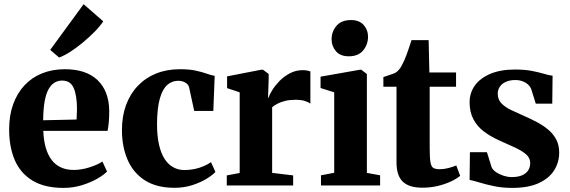

<svg xmlns="http://www.w3.org/2000/svg" viewBox="-20 -883 2712 914"><path d="M282.5 11.5Q192 11.5 134.5 -23.5Q77 -58.5 50.2 -121.2Q23.5 -184 23.5 -266.5Q23.5 -334 42.8 -387Q62 -440 97 -477.2Q132 -514.5 180.8 -534Q229.5 -553.5 288.5 -553.5Q389.5 -553.5 443.8 -502.2Q498 -451 500 -357.5Q500 -324 497.8 -300Q495.5 -276 492 -260H186Q188 -213.5 198.2 -178.8Q208.5 -144 226.5 -120.8Q244.5 -97.5 270.8 -85.8Q297 -74 331 -74Q367.5 -74 406.5 -86.5Q445.5 -99 467.5 -114L489.5 -66.5Q474.5 -50.5 442.8 -32.2Q411 -14 369.2 -1.2Q327.5 11.5 282.5 11.5ZM185.5 -310.5 344.5 -314Q345 -326 345.5 -338Q346 -350 346.5 -362.5Q346.5 -427 331.2 -463.2Q316 -499.5 275.5 -499.5Q256.5 -499.5 240.5 -490.2Q224.5 -481 212 -459.8Q199.5 -438.5 192.8 -402Q186 -365.5 185.5 -310.5ZM261 -609.5 219 -645.5 378 -863 471.5 -781.5Q457 -759 431.5 -733Q406 -707 375.8 -681.8Q345.5 -656.5 315.8 -637.2Q286 -618 262.5 -609.5Z M811 11Q725 11 669.8 -24.5Q614.5 -60 587.5 -122.2Q560.5 -184.5 560.5 -264Q560.5 -329.5 580 -382.8Q599.5 -436 636 -474.2Q672.5 -512.5 723.2 -533Q774 -553.5 836.5 -553.5Q881 -553.5 912 -546.8Q943 -540 964.5 -532.2Q986 -524.5 1002 -522L995.5 -355H904.5L880.5 -466Q878 -477 870 -484.2Q862 -491.5 851 -495Q840 -498.5 828.5 -498.5Q798.5 -498.5 776 -478.5Q753.5 -458.5 740.8 -413.5Q728 -368.5 727.5 -293Q727.5 -236.5 736.8 -195.2Q746 -154 763.2 -127Q780.5 -100 804.8 -86.8Q829 -73.5 858 -73.5Q883.5 -73.5 906.8 -78.5Q930 -83.5 950 -92.2Q970 -101 984.5 -111L1005.5 -64.5Q992.5 -50 963.8 -32.2Q935 -14.5 895.8 -1.8Q856.5 11 811 11Z M1059.5 0V-48L1121 -59.5V-443.5L1061 -463.5V-519.5L1223 -551H1232L1259 -531V-507L1256 -418L1259 -418.5Q1262.5 -432 1275.8 -453.5Q1289 -475 1310.2 -497Q1331.5 -519 1359.8 -534Q1388 -549 1421.5 -549Q1434.5 -549 1443.5 -547Q1452.5 -545 1457.5 -543V-389.5Q1448.5 -397 1431 -402.5Q1413.5 -408 1385.5 -408Q1360 -408 1339 -403Q1318 -398 1302.2 -390Q1286.5 -382 1275.5 -372.5V-60L1375.5 -48V0Z M1508 0V-48.5L1571 -60.5V-443.5L1506 -464V-518L1693 -551H1700L1726.5 -530.5V-60L1789.5 -48.5V0ZM1640 -615Q1600 -615 1579.2 -639.2Q1558.5 -663.5 1558.5 -695Q1558.5 -733 1582 -760.2Q1605.5 -787.5 1650 -787.5H1651Q1690.5 -787.5 1711.2 -764Q1732 -740.5 1732 -709Q1732 -671 1708.8 -643Q1685.5 -615 1641 -615Z M1990.5 10.5Q1927.5 10.5 1897.5 -18.2Q1867.5 -47 1867.5 -110.5V-470H1805V-516Q1816.5 -520.5 1828.8 -524.2Q1841 -528 1851.8 -532Q1862.5 -536 1869.5 -541.5Q1877 -548 1883 -556Q1889 -564 1894 -574.2Q1899 -584.5 1904.5 -595.5Q1910 -607.5 1916 -624Q1922 -640.5 1928 -658.5Q1934 -676.5 1939 -692H2020.5L2024 -538H2151V-470H2025.5V-178.5Q2025.5 -132 2029.2 -110.5Q2033 -89 2043.5 -83.2Q2054 -77.5 2073.5 -77.5Q2094 -77.5 2115.5 -83.2Q2137 -89 2152 -95.5L2170.5 -46Q2154 -32 2126.8 -19.2Q2099.5 -6.5 2065 2Q2030.5 10.5 1990.5 10.5Z M2418.5 11.5Q2371.5 11.5 2332 3.2Q2292.5 -5 2262.8 -14.2Q2233 -23.5 2215.5 -26.5L2217 -158.5H2298L2320.5 -86.5Q2326.5 -73.5 2342.2 -63Q2358 -52.5 2377.8 -46.2Q2397.5 -40 2415.5 -40Q2445.5 -40 2465.2 -48.5Q2485 -57 2494.5 -72.2Q2504 -87.5 2504 -106Q2504 -131 2485 -147.8Q2466 -164.5 2432.8 -180Q2399.5 -195.5 2355.5 -215Q2314.5 -233.5 2283 -257.5Q2251.5 -281.5 2233.5 -315.5Q2215.5 -349.5 2215.5 -396Q2215.5 -441.5 2241 -476.5Q2266.5 -511.5 2314.8 -531.8Q2363 -552 2431.5 -552Q2479.5 -552 2513.2 -545.2Q2547 -538.5 2570.5 -531.5Q2594 -524.5 2610.5 -522.5L2609 -389.5H2530.5L2509 -458.5Q2504 -471.5 2493 -481.2Q2482 -491 2466.8 -496.5Q2451.5 -502 2433 -502Q2408.5 -502 2389.5 -494Q2370.5 -486 2360 -471.2Q2349.5 -456.5 2349.5 -437Q2349.5 -409 2367.2 -390.8Q2385 -372.5 2413.8 -359Q2442.5 -345.5 2475 -331Q2506 -317.5 2535.8 -301.8Q2565.5 -286 2589.5 -266Q2613.5 -246 2627.8 -219.2Q2642 -192.5 2642 -156.5Q2642 -110.5 2618.2 -72.5Q2594.5 -34.5 2545 -11.5Q2495.5 11.5 2418.5 11.5Z"/></svg>

Font: Merriweather 60pt ExtraBold
Style: Regular
Weight: 800
Version: Version 2.100